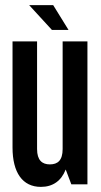

<svg xmlns="http://www.w3.org/2000/svg" viewBox="-20 -721 395 751"><path d="M94 -701 183 -604H248L188 -701ZM322 0V-559H225V-138C225 -94 206 -78 175 -78C145 -78 125 -94 125 -138V-559H29V-144C29 -46 68 10 140 10C187 10 220 -14 237 -58L259 0Z"/></svg>

Font: Modon Arabic
Style: Bold
Weight: 700
Designer: Ahmedzaza
Foundry: Ahmedzaza
Version: Version 2.010